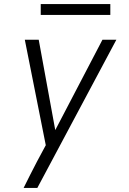

<svg xmlns="http://www.w3.org/2000/svg" viewBox="-20 -717 640 952"><path d="M97 215Q113 182 130 149Q147 116 164 83L207 3L103 -520H172L254 -72L488 -520H557L165 215ZM527 -643H182V-697H527Z"/></svg>

Font: Iosevka Light Extended Oblique
Style: Regular
Weight: 300
Width: 7
Italic angle: -9°
Monospace: yes
Designer: Belleve Invis
Foundry: Belleve Invis
Version: Version 32.5.0; ttfautohint (v1.8.4)